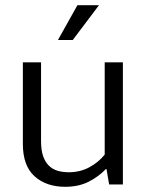

<svg xmlns="http://www.w3.org/2000/svg" viewBox="-20 -710 561 739"><path d="M383 -470H453V0H400L390 -59H387Q361 -31 322 -11Q283 9 231 9Q158 9 113 -31.5Q68 -72 68 -156V-470H138V-167Q138 -132 146 -109Q154 -86 168.5 -72Q183 -58 202.5 -52.5Q222 -47 245 -47Q288 -47 323.5 -66Q359 -85 383 -115ZM260 -556H203L278 -690H361Z"/></svg>

Font: Mukta Malar Light
Style: Regular
Weight: 300
Designer: Aadarsh Rajan, Girish Dalvi, Yashodeep Gholap
Foundry: Ek Type
Version: Version 2.538;PS 1.000;hotconv 16.6.51;makeotf.lib2.5.65220;